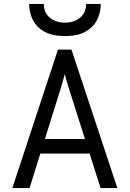

<svg xmlns="http://www.w3.org/2000/svg" viewBox="-20 -951 656 971"><path d="M42.5 0 273 -700H341.5L573.5 0H488.5L326.5 -510Q325 -515.5 321 -528.5Q317 -541.5 313 -555Q309 -568.5 307.5 -576.5Q305.5 -568.5 301.8 -555Q298 -541.5 294.5 -528.8Q291 -516 289 -510L129.5 0ZM159 -174.5 183 -248H432.5L456.5 -174.5ZM308.5 -768.5Q245.5 -768.5 205.5 -790.5Q165.5 -812.5 146.5 -849.5Q127.5 -886.5 127.5 -931H201.5Q201.5 -887 232 -861.8Q262.5 -836.5 308.5 -836.5Q355 -836.5 385.2 -861.8Q415.5 -887 415.5 -931H489.5Q489.5 -886.5 470.5 -849.5Q451.5 -812.5 411.5 -790.5Q371.5 -768.5 308.5 -768.5Z"/></svg>

Font: Overpass Mono
Style: Regular
Weight: 400
Designer: Delve Withrington, Dave Bailey
Foundry: Delve Fonts LLC
Version: Version 4.000